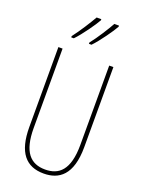

<svg xmlns="http://www.w3.org/2000/svg" viewBox="-176 -1033 837 1122"><g transform="rotate(20 243.0 -471.5)"><path d="M362 -946V-953H333C314 -918 267 -843 233 -801V-793H249C287 -832 346 -916 362 -946ZM252 -946V-953H223C203 -918 159 -847 123 -801V-793H139C177 -832 236 -916 252 -946ZM414 -217V-714H388V-221C388 -63 328 -15 243 -15C152 -15 98 -71 98 -221V-714H72V-217C72 -59 133 10 243 10C338 10 414 -42 414 -217Z"/></g></svg>

Font: Noto Sans Arabic UI XCn Th
Style: Regular
Weight: 100
Width: 2
Designer: Monotype Design Team, Nadine Chahine and Nizar Qandah
Foundry: Monotype Imaging Inc.
Version: Version 2.010